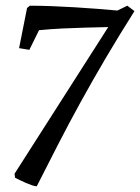

<svg xmlns="http://www.w3.org/2000/svg" viewBox="-20 -536 492 674"><path d="M109 118Q103 118 92.5 114.5Q82 111 70.5 106Q59 101 49 96Q39 91 33 88L31 74L360 -441Q320 -440 279.5 -439Q239 -438 198.5 -436Q158 -434 117 -430L83 -361L47 -367L75 -508L85 -516Q120 -516 160 -514.5Q200 -513 241.5 -510.5Q283 -508 321.5 -505Q360 -502 392 -499L427 -516L452 -497Q397 -410 350.5 -331Q304 -252 263 -177.5Q222 -103 184.5 -30Q147 43 109 118Z"/></svg>

Font: Labrada
Style: Italic
Weight: 400
Italic angle: -7°
Designer: Mercedes Jáuregui
Foundry: Omnibus-Type Team
Version: Version 1.000